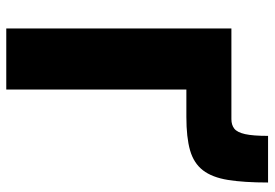

<svg xmlns="http://www.w3.org/2000/svg" viewBox="-148 -706 854 597"><g transform="rotate(90 278.5 -407.0)"><path d="M68 -700H350Q368 -700 379.5 -709Q391 -718 396.5 -742.5Q402 -767 402 -814H547Q547 -739 539 -689.5Q531 -640 509 -611.5Q487 -583 447 -571.5Q407 -560 343 -560H258V0H68Z"/></g></svg>

Font: Moderustic ExtraBold
Style: Regular
Weight: 800
Designer: Tural Alisoy
Foundry: TAFT Foundry
Version: Version 2.120